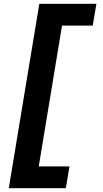

<svg xmlns="http://www.w3.org/2000/svg" viewBox="-20 -843 540 1006"><path d="M26 143 186 -823H485L466 -709H305L183 29H344L325 143Z"/></svg>

Font: Iosevka Heavy
Style: Italic
Weight: 900
Italic angle: -9°
Monospace: yes
Designer: Belleve Invis
Foundry: Belleve Invis
Version: Version 32.5.0; ttfautohint (v1.8.4)